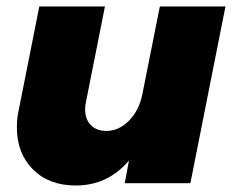

<svg xmlns="http://www.w3.org/2000/svg" viewBox="-20 -564 722 591"><path d="M32 -171Q32 -200 37 -222L101 -544H303L245 -252Q242 -239 242 -228Q242 -197 259.5 -179Q277 -161 307 -161Q346 -161 377 -192.5Q408 -224 418 -273L472 -544H674L566 0H364L377 -70Q312 7 213 7Q131 7 81.5 -42.5Q32 -92 32 -171Z"/></svg>

Font: Gontserrat ExtraBold
Style: Italic
Weight: 800
Italic angle: -11.3°
Designer: Julieta Ulanovsky
Foundry: Julieta Ulanovsky
Version: Version 6.001